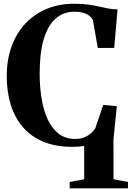

<svg xmlns="http://www.w3.org/2000/svg" viewBox="-20 -772 702 1024"><path d="M351.5 232.5V198.5L429 184V6.5Q416.5 8.5 401 9.8Q385.5 11 365 11Q277 11 211.2 -16.2Q145.5 -43.5 102.2 -93.8Q59 -144 37.5 -213Q16 -282 16 -365Q16 -454 42.2 -525.5Q68.5 -597 116.5 -647.5Q164.5 -698 230.2 -725Q296 -752 375.5 -752Q418 -752 449.5 -747.8Q481 -743.5 506.5 -737.5Q532 -731.5 556 -727Q580 -722.5 607 -722L589 -516.5H501.5L475.5 -664.5Q470.5 -676 458.2 -686.2Q446 -696.5 426 -703Q406 -709.5 376.5 -709.5Q318.5 -709.5 277 -673.2Q235.5 -637 213.5 -563.8Q191.5 -490.5 191.5 -378.5Q191.5 -309.5 201.8 -246.8Q212 -184 234.2 -135.5Q256.5 -87 292.8 -59Q329 -31 380.5 -31Q409.5 -31 430.5 -40Q451.5 -49 465.8 -62Q480 -75 488 -87L530.5 -212.5L603 -205.5L585 -27L585.5 184L662.5 198.5V232.5Z"/></svg>

Font: Merriweather 96pt
Style: Bold
Weight: 700
Version: Version 2.100